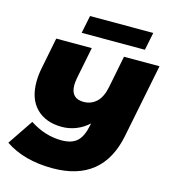

<svg xmlns="http://www.w3.org/2000/svg" viewBox="-141 -1009 1099 1232"><g transform="rotate(15 408.5 -393.0)"><path d="M817 -700 719 -211Q655 110 322 110Q133 110 7 25L121 -144Q222 -78 332 -78Q399 -78 434.5 -110Q470 -142 485 -218L488 -232Q451 -198 405.5 -180Q360 -162 312 -162Q204 -162 142 -224Q80 -286 80 -399Q80 -444 90 -493L131 -700H367L325 -489Q320 -461 320 -442Q320 -353 405 -353Q454 -353 489.5 -385.5Q525 -418 539 -488L581 -700ZM303 -896H723L699 -778H279Z"/></g></svg>

Font: Montserrat Alternates Black
Style: Italic
Weight: 900
Italic angle: -11.3°
Designer: Julieta Ulanovsky
Foundry: Julieta Ulanovsky
Version: Version 7.200